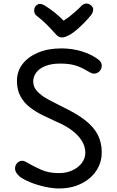

<svg xmlns="http://www.w3.org/2000/svg" viewBox="-20 -1048 663 1087"><path d="M543 -706Q549 -700 552.5 -692.5Q556 -685 556 -675Q556 -663 550 -653Q544 -643 534 -637Q524 -631 511 -631Q502 -631 489.5 -638Q477 -645 459 -655Q429 -672 397.5 -680Q366 -688 321 -688Q270 -688 236 -674Q202 -660 185 -637Q168 -614 168 -587Q168 -554 192.5 -529Q217 -504 255.5 -483.5Q294 -463 336 -442Q414 -405 462.5 -367Q511 -329 533.5 -285Q556 -241 556 -185Q556 -142 538.5 -105Q521 -68 488.5 -40Q456 -12 412 3.5Q368 19 315 19Q279 19 235 9.5Q191 0 153 -15.5Q115 -31 93 -47Q65 -71 65 -94Q65 -106 70.5 -116Q76 -126 85.5 -132Q95 -138 105 -138Q113 -138 123.5 -133Q134 -128 147 -120Q175 -104 215.5 -86Q256 -68 314 -68Q356 -68 389.5 -83.5Q423 -99 443 -125Q463 -151 463 -183Q463 -218 444 -249.5Q425 -281 388.5 -309Q352 -337 297 -360Q260 -377 221 -396Q182 -415 149 -440.5Q116 -466 96 -502.5Q76 -539 76 -590Q76 -645 108 -686Q140 -727 196.5 -750.5Q253 -774 328 -774Q390 -774 447 -756Q504 -738 543 -706ZM440 -1014Q453 -1027 468 -1028Q483 -1029 498 -1015Q509 -1005 507.5 -991Q506 -977 496 -963Q480 -943 458.5 -921Q437 -899 415.5 -880.5Q394 -862 377 -852Q364 -845 353 -840.5Q342 -836 331 -836Q321 -836 312.5 -840.5Q304 -845 296 -854Q274 -879 247 -906.5Q220 -934 186 -960Q174 -970 173.5 -987Q173 -1004 183 -1015Q194 -1026 206.5 -1026Q219 -1026 239 -1013Q265 -997 291.5 -975.5Q318 -954 340 -931Q356 -941 373.5 -954.5Q391 -968 408.5 -983.5Q426 -999 440 -1014Z"/></svg>

Font: Playpen Sans Deva
Style: Regular
Weight: 400
Designer: Pooja Saxena, Gunjan Panchal, Laura Meseguer, Veronika Burian, José Scaglione
Foundry: TypeTogether
Version: Version 2.000